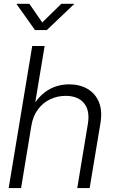

<svg xmlns="http://www.w3.org/2000/svg" viewBox="-20 -963 590 983"><path d="M140.6 -319.3 87.9 0H24.4L145 -727.5H208.5L153.8 -398.9H136.2Q159.2 -444.3 189.7 -473.6Q220.2 -502.9 256.6 -517.1Q293 -531.2 334 -531.2Q387.7 -531.2 427.7 -508.1Q467.8 -484.9 486.3 -440.7Q504.9 -396.5 494.1 -331.5L439 0H375.5L429.7 -327.6Q441.4 -396.5 410.4 -434.3Q379.4 -472.2 315.9 -472.2Q273.9 -472.2 237.1 -454.8Q200.2 -437.5 174.6 -403.3Q148.9 -369.1 140.6 -319.3ZM130.4 -943.4 196.3 -848.1 293.9 -943.4H359.9L359.4 -941.9L219.7 -809.1H159.2L64.9 -941.9V-943.4Z"/></svg>

Font: Inter 28pt Light
Style: Italic
Weight: 300
Italic angle: -9.3988°
Designer: Rasmus Andersson
Foundry: rsms
Version: Version 4.001;git-66647c0bb